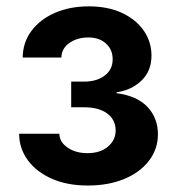

<svg xmlns="http://www.w3.org/2000/svg" viewBox="-20 -572 551 599"><path d="M253.9 6.8Q189.9 6.8 142.1 -14.2Q94.2 -35.2 67.1 -71.8Q40 -108.4 39.6 -154.8H165Q166 -128.4 191.2 -111.3Q216.3 -94.2 252.9 -94.2Q292.5 -94.2 316.7 -114.5Q340.8 -134.8 340.8 -165Q340.8 -198.2 314.7 -217.8Q288.6 -237.3 242.7 -237.3H202.1V-317.4H242.7Q281.7 -317.4 306.6 -336.2Q331.5 -355 331.5 -387.2Q331.5 -417 310.8 -436Q290 -455.1 255.4 -455.1Q221.2 -455.1 196.8 -438.2Q172.4 -421.4 171.4 -392.6H50.8Q51.3 -439.5 78.1 -475.6Q105 -511.7 151.6 -532Q198.2 -552.2 256.8 -552.2Q315.9 -552.2 359.9 -532Q403.8 -511.7 428.2 -476.8Q452.6 -441.9 452.6 -398.4Q452.6 -350.6 421.4 -320.6Q390.1 -290.5 343.8 -284.2V-281.2Q407.7 -272.9 440.2 -238.3Q472.7 -203.6 472.7 -153.3Q472.7 -106.9 444.8 -70.6Q417 -34.2 367.7 -13.7Q318.4 6.8 253.9 6.8Z"/></svg>

Font: Inter-SemiBold
Style: Regular
Weight: 600
Designer: Rasmus Andersson
Foundry: rsms
Version: Version 4.000;git-a52131595